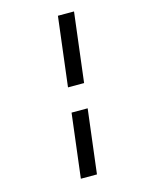

<svg xmlns="http://www.w3.org/2000/svg" viewBox="-140 -936 881 1146"><g transform="rotate(-15 300.0 -362.5)"><path d="M280.5 -421.5 333 -850H432.5L380 -421.5ZM213.5 125 262 -270.5H361.5L313 125Z"/></g></svg>

Font: Spline Sans Mono Medium
Style: Italic
Weight: 500
Italic angle: -4°
Monospace: yes
Designer: Eben Sorkin, Mirko Velimirovic
Foundry: Sorkin Type
Version: Version 1.004